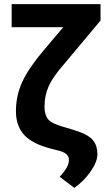

<svg xmlns="http://www.w3.org/2000/svg" viewBox="-20 -731 541 941"><path d="M472.7 -710.9V-630.4L297.4 -420.9Q240.2 -356 219.2 -309.8Q198.2 -263.7 198.2 -208Q198.2 -168 215.8 -146.7Q233.4 -125.5 286.6 -110.4Q339.8 -95.2 365.7 -85.9Q416 -68.4 436.8 -42.2Q457.5 -16.1 457.5 24.4Q457.5 61 424.8 108.6Q392.1 156.2 344.2 189.9L272.5 135.3Q319.3 85.9 317.4 53.2Q319.3 22.5 273.9 8.8L230 -2.4Q139.6 -25.4 98.9 -69.3Q58.1 -113.3 58.1 -186.5Q58.1 -261.2 88.6 -328.4Q119.1 -395.5 190.9 -480.5L290 -597.7H37.1V-710.9Z"/></svg>

Font: Robotiche
Style: Bold
Weight: 700
Designer: Google
Version: Version 2.001150; 2014